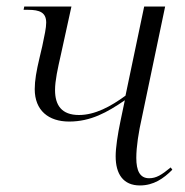

<svg xmlns="http://www.w3.org/2000/svg" viewBox="-20 -556 565 586"><path d="M407 10C449 10 479 -11 506 -38L501 -45C473 -22 457 -12 435 -12C407 -12 396 -35 396 -74C396 -108 403 -153 413 -197L484 -536H420L363 -264C318 -231 270 -205 221 -205C168 -205 148 -235 148 -281C148 -310 156 -346 166 -390L198 -536H54L52 -526H66C101 -526 121 -518 121 -487C121 -471 116 -448 109 -415L101 -381C91 -339 86 -310 86 -284C86 -219 128 -185 191 -185C257 -185 307 -213 361 -250L348 -188C339 -145 333 -105 333 -79C333 -25 356 10 407 10Z"/></svg>

Font: Noto Serif Display SemiCondensed Light
Style: Italic
Weight: 300
Width: 4
Italic angle: -12°
Designer: Monotype Design Team
Foundry: Monotype Imaging Inc.
Version: Version 2.009